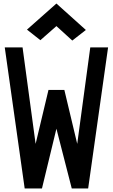

<svg xmlns="http://www.w3.org/2000/svg" viewBox="-20 -1069 640 1089"><path d="M120 0 7 -800H108L182 -253L255 -559H345L418 -253L492 -800H593L480 0H387L300 -339L218 0ZM390 -839 300 -921 209 -841 133 -901 300 -1049 467 -899Z"/></svg>

Font: Victor Mono Thin
Style: Regular
Weight: 100
Monospace: yes
Designer: Rune Bjørnerås
Version: Version 1.561;gftools[0.9.30]